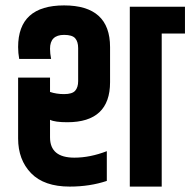

<svg xmlns="http://www.w3.org/2000/svg" viewBox="-20 -690 704 710"><path d="M460 -665H664V-566H578V0H460ZM387 -516V-386Q387 -238 229 -238Q183 -238 165 -247V-182Q165 -107 255 -107Q313 -107 375 -131V-21Q312 0 238 0Q143 0 95 -49.5Q47 -99 47 -178V-403H165V-350Q189 -342 217 -342Q247 -342 258 -354.5Q269 -367 269 -390V-512Q269 -536 258 -548.5Q247 -561 217 -561Q165 -561 165 -510Q165 -492 169 -472H51Q47 -494 47 -516Q47 -670 217 -670Q387 -670 387 -516Z"/></svg>

Font: Khand ExtraBold
Style: Regular
Weight: 800
Designer: Sanchit Sawaria and Jyotish Sonowal (Devanagari), Satya Rajpurohit (Latin)
Foundry: Indian Type Foundry
Version: Version 2.000;PS 1.0;hotconv 1.0.79;makeotf.lib2.5.61930